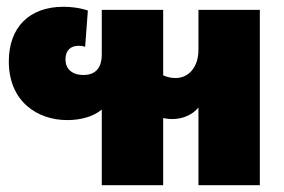

<svg xmlns="http://www.w3.org/2000/svg" viewBox="-20 -546 836 566"><path d="M280 0H461V-198C470 -196 478 -195 487 -195C517 -195 546 -206 565 -229V0H746V-517H565V-399C565 -348 536 -316 498 -316C486 -316 474 -318 461 -324V-517H280V-386C280 -346 262 -325 226 -325C191 -325 173 -344 173 -371C173 -399 190 -411 211 -411C215 -411 222 -411 231 -408L239 -515C212 -524 186 -526 167 -526C66 -526 6 -465 6 -365C6 -246 91 -192 178 -192C220 -192 256 -203 280 -223Z"/></svg>

Font: Noto Sans Thai UI SemCond Blk
Style: Regular
Weight: 900
Width: 4
Designer: Monotype Design Team
Foundry: Monotype Imaging Inc.
Version: Version 2.000